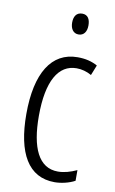

<svg xmlns="http://www.w3.org/2000/svg" viewBox="-85 -778 500 834"><g transform="rotate(10 165.0 -361.0)"><path d="M209 -732C183 -732 172 -713 172 -686C172 -659 185 -640 208 -640C231 -640 244 -658 244 -686C244 -713 234 -732 209 -732ZM217 10C245 10 281 2 306 -12V-59C278 -46 250 -38 223 -38C138 -38 100 -122 100 -262C100 -416 146 -494 226 -494C248 -494 271 -488 292 -476L310 -521C285 -535 257 -542 222 -542C107 -542 45 -441 45 -261C45 -88 101 10 217 10Z"/></g></svg>

Font: Noto Sans Gurmukhi UI ExtraCondensed Light
Style: Regular
Weight: 300
Width: 2
Designer: Jelle Bosma - Monotype Design Team
Foundry: Monotype Imaging Inc.
Version: Version 2.004